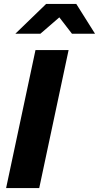

<svg xmlns="http://www.w3.org/2000/svg" viewBox="-20 -954 502 974"><path d="M11 0 160 -700H328L179 0ZM58 -783 214 -934H367L462 -783H345L281 -866L185 -783Z"/></svg>

Font: Red Hat Text VF
Style: Italic
Weight: 300
Italic angle: -12°
Designer: Pentagram, MCKL
Foundry: Pentagram, MCKL
Version: Version 1.023